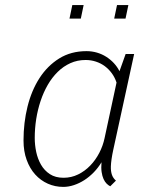

<svg xmlns="http://www.w3.org/2000/svg" viewBox="-20 -731 593 761"><path d="M319.3 -493.2Q286.6 -493.2 259 -480.7Q231.4 -468.3 209 -446.3Q186.5 -424.3 169.4 -394.8Q152.3 -365.2 140.9 -330.8Q129.4 -296.4 123.5 -259Q117.7 -221.7 117.7 -184.1Q117.7 -156.7 123.5 -128.9Q129.4 -101.1 142.6 -78.1Q155.8 -55.2 177.7 -40.8Q199.7 -26.4 231.9 -26.4Q262.7 -26.4 289.6 -39.6Q316.4 -52.7 337.6 -74.7Q358.9 -96.7 373.5 -125Q388.2 -153.3 394.5 -183.6L441.9 -403.8Q435.1 -424.3 423.1 -440.7Q411.1 -457 395.3 -468.8Q379.4 -480.5 360.1 -486.8Q340.8 -493.2 319.3 -493.2ZM73.2 -174.3Q73.2 -244.6 89.1 -308.6Q105 -372.6 136.5 -421.4Q168 -470.2 214.6 -499.3Q261.2 -528.3 322.8 -528.3Q344.2 -528.3 364.3 -522.5Q384.3 -516.6 401.1 -505.9Q418 -495.1 431.4 -480.7Q444.8 -466.3 453.6 -448.7L478 -517.1H511.7L428.7 -136.2Q420.4 -97.7 419.4 -71.3Q418.9 -51.8 423.6 -38.3Q428.2 -24.9 439.5 -15.1L417 7.3Q409.7 3.9 402.6 -3.2Q395.5 -10.3 390.4 -21.5Q385.3 -32.7 382.8 -49.1Q380.4 -65.4 382.3 -87.9Q369.1 -65.9 351.6 -47.9Q334 -29.8 314.2 -17.1Q294.4 -4.4 272.9 2.7Q251.5 9.8 231 9.8Q198.2 9.8 169.7 -2.9Q141.1 -15.6 119.6 -39.3Q98.1 -63 85.7 -97.2Q73.2 -131.3 73.2 -174.3ZM300.3 -657.2H255.4L266.6 -710.9H311.5ZM477.5 -657.2H432.6L443.8 -710.9H488.8Z"/></svg>

Font: Ufes Sans Thin
Style: Italic
Weight: 100
Designer: Ricardo Esteves & Thais Bronze
Foundry: ProDesignUfes - Ricardo Esteves, Thais Bronze
Version: Version 2.0